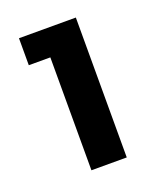

<svg xmlns="http://www.w3.org/2000/svg" viewBox="-80 -755 368 454"><g transform="rotate(-20 104.5 -528.0)"><path d="M20 -636.2V-704.1H163.1V-352.1H74.2V-636.2Z"/></g></svg>

Font: Poppins Medium
Style: Regular
Weight: 500
Designer: Ninad Kale (Devanagari), Jonny Pinhorn (Latin)
Foundry: Indian Type Foundry
Version: 4.004